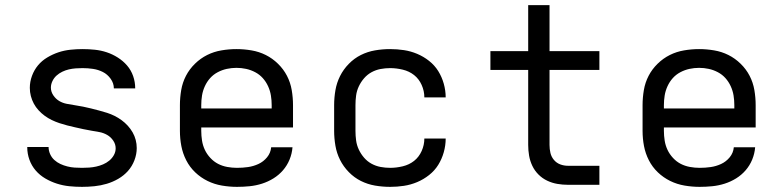

<svg xmlns="http://www.w3.org/2000/svg" viewBox="-20 -719 3040 747"><path d="M299 8Q274 8 249.5 5.5Q225 3 201.5 -4.5Q178 -12 156.5 -24.5Q135 -37 119 -55.5Q103 -74 94.5 -97.5Q86 -121 86 -146Q86 -146 86 -146.5Q86 -147 86 -147H169Q169 -147 169 -147Q169 -147 169 -147Q169 -133 175 -119.5Q181 -106 191.5 -96.5Q202 -87 215 -81Q228 -75 242 -71.5Q256 -68 270 -67Q284 -66 299 -66Q313 -66 327 -67Q341 -68 354.5 -71Q368 -74 381 -79.5Q394 -85 405 -94Q416 -103 423 -115.5Q430 -128 430 -142Q430 -158 420.5 -172Q411 -186 397 -194Q383 -202 367.5 -205Q352 -208 336 -210.5Q320 -213 304.5 -216.5Q289 -220 273 -223.5Q257 -227 241.5 -231Q226 -235 211 -240Q196 -245 181.5 -252Q167 -259 154 -268.5Q141 -278 130 -290Q119 -302 111.5 -316Q104 -330 100 -345.5Q96 -361 96 -377Q96 -401 104.5 -424Q113 -447 128 -465Q143 -483 164 -495.5Q185 -508 207.5 -515.5Q230 -523 254 -525.5Q278 -528 301 -528Q325 -528 349 -525.5Q373 -523 395.5 -515.5Q418 -508 438.5 -495Q459 -482 474.5 -464Q490 -446 498 -423Q506 -400 506 -376Q506 -376 506 -375.5Q506 -375 506 -375H423Q423 -375 423 -375Q423 -375 423 -375Q423 -395 410.5 -412.5Q398 -430 380 -439Q362 -448 342 -451Q322 -454 301 -454Q288 -454 274.5 -453Q261 -452 248 -449Q235 -446 222.5 -440Q210 -434 200 -425Q190 -416 184 -403.5Q178 -391 178 -378Q178 -362 187.5 -348Q197 -334 210.5 -326Q224 -318 240 -315Q256 -312 272 -309.5Q288 -307 303.5 -304Q319 -301 334.5 -297Q350 -293 365.5 -289Q381 -285 396.5 -280Q412 -275 426 -268Q440 -261 453 -251.5Q466 -242 477 -230Q488 -218 496 -204Q504 -190 508 -174.5Q512 -159 512 -143Q512 -119 503 -95.5Q494 -72 478 -54Q462 -36 440.5 -23.5Q419 -11 395.5 -4Q372 3 347.5 5.5Q323 8 299 8Z M902 8Q873 8 843.5 3Q814 -2 787.5 -15Q761 -28 739.5 -48.5Q718 -69 704.5 -95.5Q691 -122 685.5 -151Q680 -180 680 -210V-310Q680 -339 685 -368.5Q690 -398 703.5 -424Q717 -450 738.5 -471Q760 -492 786 -505Q812 -518 841.5 -523Q871 -528 900 -528Q929 -528 958.5 -523Q988 -518 1014 -505Q1040 -492 1061.5 -471Q1083 -450 1096.5 -424Q1110 -398 1115 -368.5Q1120 -339 1120 -310V-223H763V-210Q763 -191 766 -172Q769 -153 777 -136Q785 -119 798.5 -104.5Q812 -90 828.5 -81.5Q845 -73 864 -69.5Q883 -66 902 -66Q924 -66 945 -69Q966 -72 985.5 -81Q1005 -90 1019 -107Q1033 -124 1035 -146H1118Q1116 -121 1106.5 -98Q1097 -75 1081 -56.5Q1065 -38 1044 -25Q1023 -12 999.5 -4.5Q976 3 951.5 5.5Q927 8 902 8ZM763 -297H1037V-310Q1037 -329 1034 -347.5Q1031 -366 1023 -383.5Q1015 -401 1002.5 -415Q990 -429 973 -438Q956 -447 937.5 -451Q919 -455 900 -455Q881 -455 862.5 -451Q844 -447 827 -438Q810 -429 797.5 -415Q785 -401 777 -383.5Q769 -366 766 -347.5Q763 -329 763 -310Z M1498 8Q1468 8 1439 3Q1410 -2 1384 -15Q1358 -28 1337 -49.5Q1316 -71 1303 -97Q1290 -123 1285 -152Q1280 -181 1280 -210V-310Q1280 -339 1285 -368Q1290 -397 1303 -423Q1316 -449 1337 -470.5Q1358 -492 1384 -505Q1410 -518 1439 -523Q1468 -528 1498 -528Q1525 -528 1551.5 -524Q1578 -520 1603 -509.5Q1628 -499 1649.5 -482Q1671 -465 1685 -442.5Q1699 -420 1706.5 -393.5Q1714 -367 1714 -340Q1714 -340 1714 -340Q1714 -340 1714 -340H1631Q1631 -340 1631 -340Q1631 -340 1631 -340Q1631 -365 1620.5 -388.5Q1610 -412 1591 -427Q1572 -442 1547 -448Q1522 -454 1498 -454Q1479 -454 1460.5 -450.5Q1442 -447 1425.5 -438Q1409 -429 1396.5 -414.5Q1384 -400 1376 -383Q1368 -366 1365.5 -347.5Q1363 -329 1363 -310V-210Q1363 -191 1365.5 -172.5Q1368 -154 1376 -137Q1384 -120 1396.5 -105.5Q1409 -91 1425.5 -82Q1442 -73 1460.5 -69.5Q1479 -66 1498 -66Q1522 -66 1547 -72Q1572 -78 1591 -93Q1610 -108 1620.5 -131.5Q1631 -155 1631 -180Q1631 -180 1631 -180Q1631 -180 1631 -180H1714Q1714 -180 1714 -180Q1714 -180 1714 -180Q1714 -153 1706.5 -126.5Q1699 -100 1685 -77.5Q1671 -55 1649.5 -38Q1628 -21 1603 -10.5Q1578 0 1551.5 4Q1525 8 1498 8Z M2190 0Q2169 0 2148.5 -3.5Q2128 -7 2109 -16Q2090 -25 2075 -40Q2060 -55 2051 -74Q2042 -93 2038.5 -113.5Q2035 -134 2035 -155V-447H1888V-520H2035V-699H2118V-520H2312V-447H2118V-155Q2118 -139 2121.5 -124Q2125 -109 2135 -97Q2145 -85 2159.5 -79.5Q2174 -74 2190 -74H2312V0Z M2702 8Q2673 8 2643.5 3Q2614 -2 2587.5 -15Q2561 -28 2539.5 -48.5Q2518 -69 2504.5 -95.5Q2491 -122 2485.5 -151Q2480 -180 2480 -210V-310Q2480 -339 2485 -368.5Q2490 -398 2503.5 -424Q2517 -450 2538.5 -471Q2560 -492 2586 -505Q2612 -518 2641.5 -523Q2671 -528 2700 -528Q2729 -528 2758.5 -523Q2788 -518 2814 -505Q2840 -492 2861.5 -471Q2883 -450 2896.5 -424Q2910 -398 2915 -368.5Q2920 -339 2920 -310V-223H2563V-210Q2563 -191 2566 -172Q2569 -153 2577 -136Q2585 -119 2598.5 -104.5Q2612 -90 2628.5 -81.5Q2645 -73 2664 -69.5Q2683 -66 2702 -66Q2724 -66 2745 -69Q2766 -72 2785.5 -81Q2805 -90 2819 -107Q2833 -124 2835 -146H2918Q2916 -121 2906.5 -98Q2897 -75 2881 -56.5Q2865 -38 2844 -25Q2823 -12 2799.5 -4.5Q2776 3 2751.5 5.5Q2727 8 2702 8ZM2563 -297H2837V-310Q2837 -329 2834 -347.5Q2831 -366 2823 -383.5Q2815 -401 2802.5 -415Q2790 -429 2773 -438Q2756 -447 2737.5 -451Q2719 -455 2700 -455Q2681 -455 2662.5 -451Q2644 -447 2627 -438Q2610 -429 2597.5 -415Q2585 -401 2577 -383.5Q2569 -366 2566 -347.5Q2563 -329 2563 -310Z"/></svg>

Font: Iosevka Meiseki Sans
Style: Regular
Weight: 400
Monospace: yes
Designer: Belleve Invis
Foundry: Belleve Invis
Version: Version 11.2.6; ttfautohint (v1.8.4)